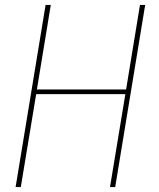

<svg xmlns="http://www.w3.org/2000/svg" viewBox="-20 -755 640 775"><path d="M43 0 164 -735H185L129 -394H489L545 -735H566L445 0H424L486 -375H126L64 0Z"/></svg>

Font: Iosevka Curly Thin Extended
Style: Italic
Weight: 100
Width: 7
Italic angle: -9°
Monospace: yes
Designer: Belleve Invis
Foundry: Belleve Invis
Version: Version 11.1.0; ttfautohint (v1.8.3)